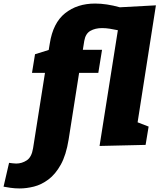

<svg xmlns="http://www.w3.org/2000/svg" viewBox="-158 -815 897 1080"><path d="M-47 245Q-75 245 -98.5 241.5Q-122 238 -138 235L-107 101Q-97 102 -87 103.5Q-77 105 -67 105Q-35 105 -7.5 87Q20 69 28 19L95 -405H22L39 -510L116 -534L122 -570Q140 -686 208 -740.5Q276 -795 377 -795Q441 -795 516 -774L719 -785L616 -127L678 -103L661 0L402 6L505 -645Q482 -650 459.5 -653.5Q437 -657 416 -657Q378 -657 350.5 -641.5Q323 -626 316 -585L308 -535H416L395 -405H287L228 -30Q214 57 184 111Q154 165 114.5 194.5Q75 224 33 234.5Q-9 245 -47 245Z"/></svg>

Font: Bitter Black
Style: Italic
Weight: 900
Italic angle: -9°
Designer: Sol Matas, and Bitter project Authors
Foundry: Sol Matas
Version: Version 2.001